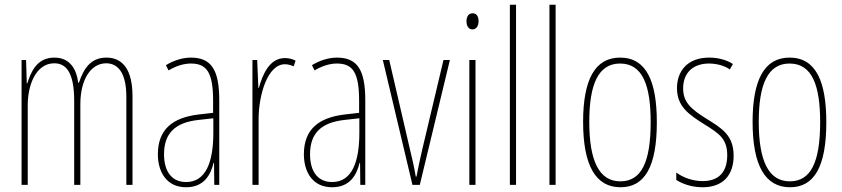

<svg xmlns="http://www.w3.org/2000/svg" viewBox="-20 -780 3552 810"><path d="M429 -537C363 -537 333 -491 313 -431H310C303 -486 277 -537 209 -537C134 -537 110 -474 95 -428H93L90 -527H71V0H97V-337C97 -422 132 -513 209 -513C256 -513 293 -479 293 -355V0H319V-341C319 -444 363 -513 428 -513C476 -513 513 -475 513 -372V0H539V-374C539 -487 497 -537 429 -537Z M785 -537C751 -537 712 -525 680 -505L691 -483C728 -505 761 -512 785 -512C852 -512 879 -475 879 -355V-304L818 -297C708 -284 646 -234 646 -129C646 -57 681 10 765 10C841 10 869 -43 881 -93H883L884 0H905V-358C905 -489 869 -537 785 -537ZM817 -274 880 -281V-220C880 -97 849 -12 765 -12C707 -12 672 -54 672 -129C672 -217 718 -263 817 -274Z M1182 -535C1115 -535 1087 -462 1072 -409H1070L1065 -527H1045V0H1071V-277C1071 -380 1109 -509 1182 -509C1196 -509 1211 -504 1219 -500L1227 -524C1213 -532 1195 -535 1182 -535Z M1401 -537C1367 -537 1328 -525 1296 -505L1307 -483C1344 -505 1377 -512 1401 -512C1468 -512 1495 -475 1495 -355V-304L1434 -297C1324 -284 1262 -234 1262 -129C1262 -57 1297 10 1381 10C1457 10 1485 -43 1497 -93H1499L1500 0H1521V-358C1521 -489 1485 -537 1401 -537ZM1433 -274 1496 -281V-220C1496 -97 1465 -12 1381 -12C1323 -12 1288 -54 1288 -129C1288 -217 1334 -263 1433 -274Z M1720 0H1751L1878 -527H1851L1762 -152C1753 -114 1745 -76 1737 -35H1734C1727 -77 1718 -115 1709 -152L1622 -527H1595Z M1974 -724C1954 -724 1948 -706 1948 -690C1948 -672 1956 -656 1973 -656C1989 -656 1999 -670 1999 -691C1999 -707 1993 -724 1974 -724ZM1986 -527H1960V0H1986Z M2157 0V-760H2131V0Z M2324 0V-760H2298V0Z M2751 -264C2751 -433 2709 -537 2596 -537C2490 -537 2440 -444 2440 -266C2440 -80 2494 10 2598 10C2700 10 2751 -77 2751 -264ZM2466 -266C2466 -424 2504 -512 2596 -512C2692 -512 2725 -418 2725 -265C2725 -94 2685 -15 2597 -15C2507 -15 2466 -102 2466 -266Z M3075 -123C3075 -210 3025 -239 2959 -280C2895 -320 2862 -349 2862 -407C2862 -475 2906 -512 2971 -512C3003 -512 3037 -503 3059 -487L3072 -510C3046 -527 3010 -537 2972 -537C2879 -537 2836 -479 2836 -408C2836 -330 2887 -296 2954 -254C3013 -217 3048 -195 3048 -125C3048 -56 3014 -16 2944 -16C2902 -16 2862 -31 2833 -52V-21C2856 -6 2895 10 2944 10C3032 10 3075 -43 3075 -123Z M3466 -264C3466 -433 3424 -537 3311 -537C3205 -537 3155 -444 3155 -266C3155 -80 3209 10 3313 10C3415 10 3466 -77 3466 -264ZM3181 -266C3181 -424 3219 -512 3311 -512C3407 -512 3440 -418 3440 -265C3440 -94 3400 -15 3312 -15C3222 -15 3181 -102 3181 -266Z"/></svg>

Font: Noto Sans Arabic UI XCn Th
Style: Regular
Weight: 100
Width: 2
Designer: Monotype Design Team, Nadine Chahine and Nizar Qandah
Foundry: Monotype Imaging Inc.
Version: Version 2.010